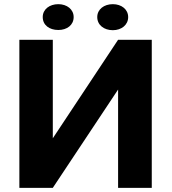

<svg xmlns="http://www.w3.org/2000/svg" viewBox="-20 -902 826 922"><path d="M547.1 -711 233.6 -238V-711H73V0H233.6L547.1 -472V0H708.8V-711ZM260 -758C302.2 -758 333.7 -782 333.7 -820C333.7 -857.1 301.5 -882 260 -882C218.2 -882 185.2 -857.6 185.2 -820C185.2 -781.4 217 -758 260 -758ZM521.8 -757C563.4 -757 595.5 -782.4 595.5 -820C595.5 -857.1 563.3 -882 521.8 -882C480 -882 447 -857.6 447 -820C447 -781.8 479.4 -757 521.8 -757Z"/></svg>

Font: Asimov
Style: Wid
Weight: 500
Designer: Google
Version: Version 2.000980; 2014